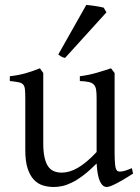

<svg xmlns="http://www.w3.org/2000/svg" viewBox="-20 -747 570 782"><path d="M522 -40Q503.9 -28.3 487.3 -18.3Q470.7 -8.3 456.5 -1Q442.4 6.3 431.6 10.5Q420.9 14.6 415 14.6Q397.9 14.6 387.2 -8.1Q376.5 -30.8 373.5 -81.1Q343.3 -50.8 318.1 -32Q293 -13.2 271.7 -2.9Q250.5 7.3 232.7 11Q214.8 14.6 199.2 14.6Q176.3 14.6 155.3 8.3Q134.3 2 118.2 -14.9Q102.1 -31.7 92.5 -61Q83 -90.3 83 -136.2V-347.2Q83 -370.6 81.5 -383.5Q80.1 -396.5 74 -403.1Q67.9 -409.7 55.2 -412.1Q42.5 -414.6 20 -417V-436.5Q37.6 -438.5 53 -441.4Q68.4 -444.3 82.8 -448.2Q97.2 -452.1 111.8 -457.3Q126.5 -462.4 142.6 -468.8L156.2 -449.7V-163.1Q156.2 -128.9 161.4 -106Q166.5 -83 176 -69.3Q185.5 -55.7 199.5 -49.8Q213.4 -43.9 231 -43.9Q246.6 -43.9 262.9 -48.6Q279.3 -53.2 296.6 -63.2Q314 -73.2 333 -89.1Q352.1 -105 373.5 -127.9V-347.2Q373.5 -369.1 371.3 -382.3Q369.1 -395.5 361.8 -402.8Q354.5 -410.2 341.1 -413.1Q327.6 -416 305.2 -417V-436.5Q340.3 -440.9 372.6 -450.2Q404.8 -459.5 432.1 -468.8L446.8 -449.7V-124Q446.8 -93.8 449 -74.7Q451.2 -55.7 458 -50.8Q463.9 -46.9 478 -49.1Q492.2 -51.3 517.1 -62ZM245.1 -511.2Q236.3 -512.7 229.5 -516.6Q222.7 -520.5 217.3 -524.9L331.5 -727.1Q337.4 -726.6 346.9 -725.3Q356.4 -724.1 366.9 -722.7Q377.4 -721.2 387.2 -719.2Q397 -717.3 402.3 -715.8L413.6 -696.8Z"/></svg>

Font: Gentium Basic
Style: Regular
Weight: 400
Designer: J. Victor Gaultney and Annie Olsen
Foundry: SIL International
Version: Version 1.100